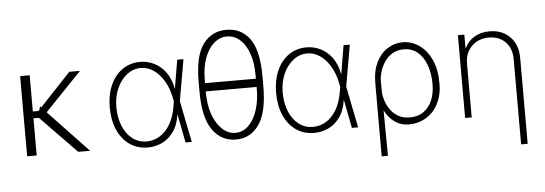

<svg xmlns="http://www.w3.org/2000/svg" viewBox="-55 -884 3574 1260"><g transform="rotate(-5 1732.0 -254.0)"><path d="M157.7 -528.4V-289.8H194.6L201.3 -296.9L207.4 -319.2L214.8 -311.4L418.7 -528.4H489L247.5 -276.6L509.6 0H431.5L193.5 -244.7H157.7V0H94.8V-528.4Z M885.7 11.4Q818.5 10.3 768.5 -25.4Q718.4 -61.1 690.5 -124.5Q662.6 -187.9 662.6 -271.7Q662.6 -354.8 690.7 -418.1Q718.7 -481.5 769.5 -517Q820.3 -552.6 887.8 -552.6Q934.7 -552.6 978.2 -531.6Q1021.7 -510.7 1054 -467.3Q1086.3 -424 1098.7 -356.9H1099.4L1131 -545.5H1172.2L1124.6 -272.7L1179.3 0H1138.1L1101.9 -187.1H1101.2Q1089.5 -113.6 1056.1 -69.8Q1022.7 -25.9 977.8 -6.9Q932.9 12.1 885.7 11.4ZM1085.2 -274.1 1081.7 -293Q1070.3 -357.6 1041.7 -407.1Q1013.1 -456.7 973.4 -484.6Q933.6 -512.4 887.8 -512.4Q837.4 -512.4 796 -480.1Q754.6 -447.8 730.3 -393.1Q706 -338.4 706 -271.3Q706 -201.3 728.3 -146.5Q750.7 -91.6 791 -60.2Q831.3 -28.8 885.7 -28.8Q930.4 -28.8 970.5 -52.4Q1010.7 -76 1040.1 -125.4Q1069.6 -174.7 1081.7 -252.5Z M1679 -386.7V-325.6Q1679.3 -152.7 1623 -71.4Q1566.8 9.9 1469.8 9.9Q1373.9 9.9 1316.1 -71.4Q1258.2 -152.7 1258.5 -325.6V-386.7Q1258.2 -558.9 1315.2 -636Q1372.2 -713.1 1468.4 -713.1Q1567.5 -713.1 1623.4 -635.7Q1679.3 -558.2 1679 -386.7ZM1299.7 -376.4H1634.6V-398.8Q1634.9 -480.5 1613.8 -541.2Q1592.7 -601.9 1555.2 -635.5Q1517.8 -669 1468.4 -669Q1421.9 -669 1383.7 -636.4Q1345.5 -603.7 1322.8 -543.1Q1300.1 -482.6 1299.7 -398.8ZM1634.6 -312.1V-322.1H1299.7V-312.1Q1300.1 -229.4 1323.3 -166.7Q1346.6 -104 1385.1 -69.1Q1423.7 -34.1 1469.8 -34.1Q1519.2 -34.1 1556.3 -70Q1593.4 -105.8 1614.2 -168.7Q1634.9 -231.5 1634.6 -312.1Z M1981.5 11.4Q1914.4 10.3 1864.3 -25.4Q1814.3 -61.1 1786.4 -124.5Q1758.5 -187.9 1758.5 -271.7Q1758.5 -354.8 1786.6 -418.1Q1814.6 -481.5 1865.4 -517Q1916.2 -552.6 1983.7 -552.6Q2030.5 -552.6 2074 -531.6Q2117.5 -510.7 2149.9 -467.3Q2182.2 -424 2194.6 -356.9H2195.3L2226.9 -545.5H2268.1L2220.5 -272.7L2275.2 0H2234L2197.8 -187.1H2197.1Q2185.4 -113.6 2152 -69.8Q2118.6 -25.9 2073.7 -6.9Q2028.8 12.1 1981.5 11.4ZM2181.1 -274.1 2177.6 -293Q2166.2 -357.6 2137.6 -407.1Q2109 -456.7 2069.2 -484.6Q2029.5 -512.4 1983.7 -512.4Q1933.2 -512.4 1891.9 -480.1Q1850.5 -447.8 1826.2 -393.1Q1801.8 -338.4 1801.8 -271.3Q1801.8 -201.3 1824.2 -146.5Q1846.6 -91.6 1886.9 -60.2Q1927.2 -28.8 1981.5 -28.8Q2026.3 -28.8 2066.4 -52.4Q2106.5 -76 2136 -125.4Q2165.5 -174.7 2177.6 -252.5Z M2412.6 203.1V-274.1Q2412.3 -358.7 2440.3 -415.7Q2468.4 -472.7 2514.4 -501.6Q2560.4 -530.5 2614 -530.9Q2674 -530.5 2723.5 -495.7Q2773.1 -460.9 2802.6 -397Q2832 -333.1 2832 -245.7V-235.8Q2832 -166.2 2804.3 -110.6Q2776.6 -55 2726 -22.5Q2675.4 9.9 2606.9 9.9Q2556.1 9.9 2516 -18.8Q2475.9 -47.6 2451.3 -96.2L2453.8 203.1ZM2450.6 -214.5Q2452.4 -187.9 2462.9 -156.8Q2473.4 -125.7 2493.4 -98Q2513.5 -70.3 2544.9 -52.7Q2576.3 -35.2 2620.4 -35.2Q2673.7 -35.2 2710.6 -61.8Q2747.5 -88.4 2766.7 -133.7Q2785.9 -179 2786.2 -235.8V-245.7Q2785.9 -310 2767 -364Q2748.2 -418 2710.8 -450.8Q2673.3 -483.7 2616.8 -484Q2572.4 -483.7 2540.8 -464Q2509.2 -444.2 2489.2 -413.4Q2469.1 -382.5 2459.5 -348.5Q2449.9 -314.6 2449.9 -285.9Z M3023.4 -353.7V0H2980.1V-545.5H3022.4V-459.2H3026.6Q3045.8 -501.4 3088.1 -527Q3130.3 -552.6 3188.6 -552.6Q3271 -552.6 3322.6 -500.9Q3374.3 -449.2 3374.3 -359.7V204.5H3331V-358Q3331 -427.6 3289.6 -470Q3248.2 -512.4 3180.4 -512.4Q3112.2 -512.4 3067.8 -468.8Q3023.4 -425.1 3023.4 -353.7Z"/></g></svg>

Font: Inter Extra Light BETA
Style: Regular
Weight: 200
Designer: Rasmus Andersson
Foundry: rsms
Version: Version 3.011;git-f93a4a705